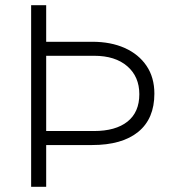

<svg xmlns="http://www.w3.org/2000/svg" viewBox="-20 -720 655 740"><path d="M100 0V-700H158V-559H336Q407 -559 460.8 -535Q514.5 -511 544.8 -466.2Q575 -421.5 575 -359Q575 -262.5 512.8 -211.8Q450.5 -161 335 -161H158V0ZM158 -215H342Q425.5 -215 471.2 -251.2Q517 -287.5 517 -357Q517 -424.5 470.5 -464.8Q424 -505 343 -505H158Z"/></svg>

Font: Geologica Thin
Style: Regular
Weight: 100
Designer: Sindre Bremnes, Frode Helland
Foundry: Monokrom Skriftforlag AS
Version: Version 1.010; ttfautohint (v1.8.4.7-5d5b);gftools[0.9.28]